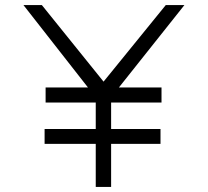

<svg xmlns="http://www.w3.org/2000/svg" viewBox="-20 -742 824 762"><path d="M452 -395H621V-335H421V-230H617V-171H421V0H360V-171H157V-230H360V-335H161V-395H329L73 -722H146L391 -418L638 -722H712Z"/></svg>

Font: SUIT Light
Style: Regular
Weight: 300
Designer: Sunn Youn; Korean Glyphs from Source Han Sans (Sandoll Communications; Soo-young Jang, Joo-yeon Kang)
Foundry: Sunn
Version: Version 1.006